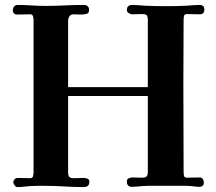

<svg xmlns="http://www.w3.org/2000/svg" viewBox="-20 -755 877 778"><path d="M808 -716Q808 -697 789 -697Q776 -697 763 -697.5Q750 -698 737 -698Q727 -698 725.5 -689.5Q724 -681 724 -674Q724 -610 723.5 -547Q723 -484 723 -420Q723 -330 723.5 -240Q724 -150 724 -59Q724 -52 725.5 -43.5Q727 -35 737 -35Q750 -35 763 -35.5Q776 -36 789 -36Q798 -36 802 -29.5Q806 -23 806 -15Q806 2 787 2Q779 2 771 1Q763 0 755 -1Q746 -2 737 -2Q728 -2 719 -2H606Q594 -2 581.5 -2Q569 -2 556 -1Q546 0 535.5 1Q525 2 514 2Q494 2 494 -20Q494 -29 501.5 -32.5Q509 -36 516 -36Q526 -36 536 -35.5Q546 -35 556 -35Q570 -35 574.5 -40.5Q579 -46 579 -59V-366H256V-57Q256 -44 260.5 -38.5Q265 -33 279 -33Q289 -33 299 -33.5Q309 -34 319 -34Q327 -34 334.5 -31Q342 -28 342 -18Q342 3 319 3Q279 3 239.5 0.5Q200 -2 159 -2Q145 -2 130.5 -2Q116 -2 102 -1Q89 0 76.5 1.5Q64 3 51 3Q44 3 39 -4Q34 -11 34 -17Q34 -23 39 -28.5Q44 -34 51 -34Q64 -34 76.5 -33.5Q89 -33 102 -33Q112 -33 114 -41.5Q116 -50 116 -57V-673Q116 -680 114 -688.5Q112 -697 102 -697Q89 -697 76.5 -696.5Q64 -696 51 -696Q32 -696 32 -714Q32 -722 37 -728.5Q42 -735 51 -735Q79 -735 107.5 -733Q136 -731 164 -731Q203 -731 241.5 -733Q280 -735 319 -735Q341 -735 341 -714Q341 -701 329.5 -698.5Q318 -696 308 -696Q301 -696 294 -696.5Q287 -697 279 -697Q267 -697 261.5 -689Q256 -681 256 -670V-402H579V-674Q579 -688 574.5 -693Q570 -698 556 -698Q546 -698 536 -697.5Q526 -697 516 -697Q509 -697 501.5 -702Q494 -707 494 -714Q494 -735 516 -735Q528 -735 540 -734Q552 -733 564 -732Q587 -731 610 -730.5Q633 -730 656 -730Q677 -730 697.5 -730.5Q718 -731 739 -732Q752 -733 764 -734Q776 -735 789 -735Q808 -735 808 -716Z"/></svg>

Font: l_WÎãfOS
Style: ^8Ä
Weight: 700
Designer: LiuPeng
Version: Version 1.3